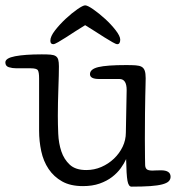

<svg xmlns="http://www.w3.org/2000/svg" viewBox="-41 -675 657 717"><path d="M0 0ZM432 -339Q432 -380 405 -380H329Q295 -380 295 -398Q295 -417 326.5 -424.5Q358 -432 430 -432Q452 -432 466 -431Q480 -430 488 -425.5Q496 -421 499.5 -411Q503 -401 503 -383Q503 -372 502.5 -357Q502 -342 501.5 -316Q501 -290 500.5 -251.5Q500 -213 500 -156Q500 -106 500.5 -85Q501 -64 501 -60Q501 -49 506.5 -43.5Q512 -38 529 -38Q533 -38 538.5 -38.5Q544 -39 560 -39Q596 -39 596 -15Q596 -5 589 2Q582 9 565 13.5Q548 18 520 20Q492 22 450 22Q439 22 435 0Q431 -22 430 -81Q423 -65 410 -47Q397 -29 377.5 -14Q358 1 331 10.5Q304 20 269 20Q222 20 191 2.5Q160 -15 140.5 -44Q121 -73 113 -110.5Q105 -148 105 -187V-382Q105 -405 100.5 -412.5Q96 -420 73 -420H20Q5 -420 -8 -424Q-21 -428 -21 -442Q-21 -458 15.5 -465Q52 -472 115 -472Q135 -472 147.5 -471Q160 -470 167 -465.5Q174 -461 176.5 -452Q179 -443 179 -427Q179 -414 178.5 -392Q178 -370 177 -344Q176 -318 175.5 -291.5Q175 -265 175 -243Q175 -211 176.5 -175.5Q178 -140 188 -110Q198 -80 219.5 -60Q241 -40 281 -40Q311 -40 337.5 -51.5Q364 -63 384.5 -82.5Q405 -102 417 -127Q429 -152 429 -180ZM397 -510Q392 -510 379 -517.5Q366 -525 349 -535.5Q332 -546 313 -558.5Q294 -571 277 -581Q260 -571 241 -558.5Q222 -546 205.5 -535.5Q189 -525 176 -517.5Q163 -510 158 -510Q147 -510 147 -523Q147 -539 164.5 -561.5Q182 -584 204.5 -605Q227 -626 248 -640.5Q269 -655 277 -655Q286 -655 307.5 -640Q329 -625 351.5 -604.5Q374 -584 391 -562Q408 -540 408 -527Q408 -520 405.5 -515Q403 -510 397 -510Z"/></svg>

Font: Life Savers
Style: Bold
Weight: 700
Designer: Pablo Impallari, Rodrigo Fuenzalida, Brenda Gallo
Foundry: Pablo Impallari, Rodrigo Fuenzalida, Brenda Gallo
Version: Version 3.001; ttfautohint (v0.95) -l 8 -r 50 -G 200 -x 14 -